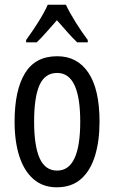

<svg xmlns="http://www.w3.org/2000/svg" viewBox="-20 -786 485 816"><path d="M403 -269Q403 -186 383.5 -123Q364 -60 324 -25Q284 10 221 10Q162 10 122 -25Q82 -60 62 -122.5Q42 -185 42 -269Q42 -402 86 -474.5Q130 -547 223 -547Q309 -547 356 -476.5Q403 -406 403 -269ZM125 -269Q125 -166 148.5 -113.5Q172 -61 223 -61Q321 -61 321 -269Q321 -476 223 -476Q171 -476 148 -424.5Q125 -373 125 -269ZM260 -766Q276 -732 302 -690.5Q328 -649 353 -616V-606H308Q287 -626 266 -650Q245 -674 222 -700Q199 -674 176.5 -648.5Q154 -623 136 -606H91V-616Q118 -653 143.5 -693.5Q169 -734 183 -766Z"/></svg>

Font: Noto Sans Ethiopic ExtraCondensed
Style: Regular
Weight: 400
Width: 2
Designer: Monotype Design Team
Foundry: Monotype Imaging Inc.
Version: Version 2.102; ttfautohint (v1.8.4.7-5d5b)